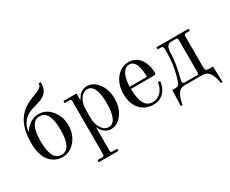

<svg xmlns="http://www.w3.org/2000/svg" viewBox="-135 -1179 2232 1863"><g transform="rotate(-30 981.5 -247.5)"><path d="M359.9 -228Q359.9 -443.8 248 -443.8Q136.2 -443.8 136.2 -228Q136.2 -12.2 248 -12.2Q359.9 -12.2 359.9 -228ZM248 -467.8Q331.5 -467.8 389.9 -397.5Q448.2 -327.1 448.2 -228Q448.2 -163.6 421.9 -108.4Q395.5 -53.2 349.4 -20.5Q303.2 12.2 248 12.2Q218.8 12.2 191.4 4.2Q164.1 -3.9 137.5 -23.7Q110.8 -43.5 91.3 -73.2Q71.8 -103 59.8 -150.4Q47.9 -197.8 47.9 -256.8Q47.9 -432.6 122.1 -525.9Q136.2 -543.9 151.4 -558.8Q166.5 -573.7 185.5 -586.2Q204.6 -598.6 216.3 -606.2Q228 -613.8 251.5 -623.8Q274.9 -633.8 281.7 -636.5Q288.6 -639.2 314 -648.9Q348.6 -662.1 368.4 -673.3Q388.2 -684.6 396 -700.2Q399.4 -709 401.9 -725.1H423.8V-710.9Q423.8 -680.2 414.6 -655.3Q405.3 -630.4 392.6 -615.5Q379.9 -600.6 359.6 -588.6Q339.4 -576.7 325 -571.3Q310.5 -565.9 290 -560.1Q229 -543 198.2 -530.3Q167.5 -517.6 140.1 -492.2Q113.3 -466.8 97.2 -431.2Q81.1 -395.5 81.1 -362.8Q112.3 -413.6 155.8 -440.7Q199.2 -467.8 248 -467.8Z M778.8 -439.9Q732.4 -439.9 700.9 -391.6Q669.4 -343.3 669.4 -273.9V-182.1Q669.4 -112.8 700.9 -64.5Q732.4 -16.1 778.8 -16.1Q828.1 -16.1 852.8 -71Q877.4 -126 877.4 -228Q877.4 -330.1 852.8 -385Q828.1 -439.9 778.8 -439.9ZM789.6 -467.8Q862.3 -467.8 914.1 -398.4Q965.8 -329.1 965.8 -228Q965.8 -127 914.1 -57.4Q862.3 12.2 789.6 12.2Q749 12.2 716.8 -14.4Q684.6 -41 669.4 -80.1V184.1Q669.4 196.3 674.3 201.2Q679.2 206.1 691.4 206.1H743.7V230H523.4V206.1H575.7Q587.9 206.1 592.8 201.2Q597.7 196.3 597.7 184.1V-410.2Q597.7 -422.4 592.8 -427.2Q587.9 -432.1 575.7 -432.1H523.4V-456.1H669.4V-377Q712.9 -467.8 789.6 -467.8Z M1253.4 -443.8Q1227.5 -443.8 1207 -428Q1186.5 -412.1 1174.3 -385Q1162.1 -357.9 1155.8 -324.5Q1149.4 -291 1149.4 -253.9H1343.3Q1343.3 -290.5 1338.6 -322.5Q1334 -354.5 1324.2 -382.8Q1314.5 -411.1 1296.4 -427.5Q1278.3 -443.8 1253.4 -443.8ZM1255.4 -467.8Q1293 -467.8 1323.2 -454.1Q1353.5 -440.4 1372.8 -418.5Q1392.1 -396.5 1405.3 -367.2Q1418.5 -337.9 1423.8 -308.3Q1429.2 -278.8 1429.2 -248Q1429.2 -236.8 1422.1 -233.4Q1415 -230 1397.9 -230H1149.4Q1149.4 -12.2 1271 -12.2Q1291.5 -12.2 1312 -19.8Q1332.5 -27.3 1352.8 -43.2Q1373 -59.1 1388.2 -88.1Q1403.3 -117.2 1409.2 -155.8H1433.1Q1427.2 -82.5 1382.6 -35.2Q1337.9 12.2 1267.1 12.2Q1173.8 12.2 1117.4 -51Q1061 -114.3 1061 -226.1Q1061 -290 1085.4 -345.2Q1109.9 -400.4 1155 -434.1Q1200.2 -467.8 1255.4 -467.8Z M1485.4 155.8 1491.2 -20H1524.9Q1548.3 -20 1559.1 -28.6Q1569.8 -37.1 1576.2 -56.2Q1604.5 -138.2 1616.7 -217.3Q1628.9 -296.4 1628.9 -392.1Q1628.9 -432.1 1606.9 -432.1H1564.9V-456.1H1925.3V-432.1H1883.3Q1871.1 -432.1 1866.2 -427.2Q1861.3 -422.4 1861.3 -410.2V-56.2Q1862.3 -37.6 1869.4 -28.8Q1876.5 -20 1893.1 -20H1947.3L1953.1 155.8H1933.1Q1927.2 102.1 1903.3 54.2Q1875 0 1815.9 0H1624Q1587.9 0 1568.4 14.2Q1548.8 28.3 1535.2 54.2Q1524.4 75.7 1517.1 101.1Q1509.8 126.5 1507.3 141.1L1505.4 155.8ZM1609.4 -42Q1609.4 -32.7 1616 -28.3Q1622.6 -23.9 1631.3 -23.9H1767.1Q1779.3 -23.9 1784.2 -28.8Q1789.1 -33.7 1789.1 -45.9V-410.2Q1789.1 -422.4 1784.2 -427.2Q1779.3 -432.1 1767.1 -432.1H1718.3Q1657.2 -432.1 1657.2 -339.8Q1657.2 -292.5 1647 -226.6Q1636.7 -160.6 1627 -125Q1609.4 -60.1 1609.4 -42Z"/></g></svg>

Font: Flanker Steampunk
Style: Regular
Weight: 400
Designer: Alexey Kryukov, Leonardo Di Lena
Foundry: Alexey Kryukov, Leonardo Di Lena
Version: 1.210